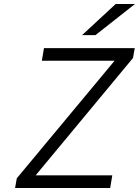

<svg xmlns="http://www.w3.org/2000/svg" viewBox="-20 -941 696 961"><path d="M55.5 0 64 -48.5 553.5 -637H189.5L200 -700H654.5L645.5 -650.5L158.5 -63.5H542L531.5 0ZM390.5 -765 559 -921H655.5L457.5 -765Z"/></svg>

Font: Overpass Light
Style: Italic
Weight: 300
Italic angle: -10°
Designer: Delve Withrington, Dave Bailey, Thomas Jockin
Foundry: Delve Fonts LLC
Version: Version 4.000; ttfautohint (v1.8.3)